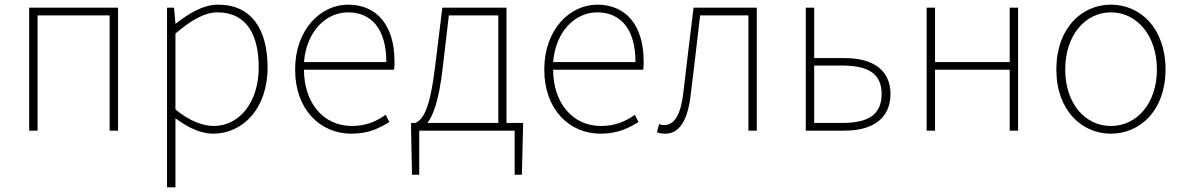

<svg xmlns="http://www.w3.org/2000/svg" viewBox="-20 -560 5075 823"><path d="M105 0H141V-494H450V0H486V-527H105Z M732 -416C799 -474 858 -507 912 -507C1041 -507 1089 -405 1089 -271C1089 -124 1008 -20 896 -20C854 -20 794 -39 732 -91ZM696 243H732V-53C788 -11 843 13 893 13C1019 13 1127 -92 1127 -271C1127 -434 1058 -540 915 -540C849 -540 786 -500 734 -459H732L726 -527H696Z M1486 13C1564 13 1609 -13 1649 -37L1633 -68C1593 -39 1548 -20 1488 -20C1364 -20 1283 -122 1283 -261H1669C1671 -274 1671 -286 1671 -297C1671 -453 1594 -540 1472 -540C1355 -540 1245 -434 1245 -262C1245 -90 1353 13 1486 13ZM1283 -294C1294 -427 1378 -507 1472 -507C1571 -507 1636 -437 1636 -294Z M1904 -494H2116V-33H1812C1834 -61 1861 -121 1878 -272ZM2151 -33V-527H1876L1845 -274C1822 -88 1794 -50 1761 -33H1742V-13L1746 189H1777V0H2186V189H2217L2222 -13V-33Z M2554 13C2632 13 2677 -13 2717 -37L2701 -68C2661 -39 2616 -20 2556 -20C2432 -20 2351 -122 2351 -261H2737C2739 -274 2739 -286 2739 -297C2739 -453 2662 -540 2540 -540C2423 -540 2313 -434 2313 -262C2313 -90 2421 13 2554 13ZM2351 -294C2362 -427 2446 -507 2540 -507C2639 -507 2704 -437 2704 -294Z M2832 13C2890 13 2928 -40 2941 -156C2955 -270 2968 -381 2981 -494H3188V0H3224V-527H2953C2938 -405 2923 -284 2909 -162C2898 -68 2871 -24 2827 -24C2818 -24 2812 -26 2805 -28L2796 7C2807 11 2816 13 2832 13Z M3434 0H3601C3724 0 3797 -55 3797 -157C3797 -258 3724 -311 3601 -311H3470V-527H3434ZM3470 -33V-279H3590C3704 -279 3759 -243 3759 -157C3759 -70 3704 -33 3590 -33Z M3952 0H3988V-261H4308V0H4344V-527H4308V-294H3988V-527H3952Z M4742 13C4868 13 4976 -88 4976 -262C4976 -439 4868 -540 4742 -540C4616 -540 4508 -439 4508 -262C4508 -88 4616 13 4742 13ZM4742 -20C4630 -20 4546 -118 4546 -262C4546 -407 4630 -507 4742 -507C4854 -507 4939 -407 4939 -262C4939 -118 4854 -20 4742 -20Z"/></svg>

Font: Source Han Sans CN ExtraLight
Style: Regular
Weight: 250
Designer: Ryoko NISHIZUKA (kana & ideographs); Paul D. Hunt (Latin, Greek & Cyrillic); Wenlong ZHANG (bopomofo); Sandoll Communica
Foundry: Adobe Systems Incorporated
Version: Version 1.004;PS 1.004;hotconv 16.6.51;makeotf.lib2.5.65220